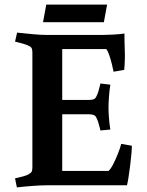

<svg xmlns="http://www.w3.org/2000/svg" viewBox="-20 -801 634 830"><path d="M249 -307V-62H449Q459 -70.4 470.5 -93.4Q482 -116.3 491.5 -141.1Q501 -165.9 504 -179L550 -171Q550 -158.7 548 -135.1Q546 -111.4 542.5 -84.2Q539 -57 535.5 -34.1Q531.9 -11.2 528.9 0H180Q158 0 123.5 2.5Q89 5 52.9 9L45 -30Q45 -30 56 -32.5Q67 -35 81 -38.8Q95 -42.6 104 -47.7Q115 -54 117.5 -60.2Q120 -66.5 120 -79V-573Q120 -584.5 117.5 -591.3Q115 -598 104 -603Q94 -608 80 -612Q66 -616 55.5 -618.5Q45 -621 45 -621L54 -660Q90 -656 124 -653Q158 -650 180 -650H426Q443 -650 469.7 -651.5Q496.4 -653 518 -656Q518 -618 519.5 -580.5Q521 -543 517 -499L471 -491Q469 -501.9 464 -522.3Q459 -542.7 452.5 -562.2Q446 -581.7 439 -589H249V-369H364Q375.6 -369 383.8 -371.5Q392 -374 396.5 -384Q401 -392 405.1 -405.2Q409.1 -418.4 411.6 -429.2Q414 -440 414 -440L457 -435Q453 -410 451 -381.3Q449 -352.7 449 -336Q449 -319.8 451 -292.1Q453 -264.3 457 -241L414 -237Q414 -237 411.6 -247.6Q409.1 -258.2 405.1 -271.1Q401 -284 397 -291.6Q393 -301 384.5 -304Q376 -307 364 -307ZM429 -705H166L180 -781H443Z"/></svg>

Font: Buenard
Style: Regular
Weight: 400
Version: Version 2.000